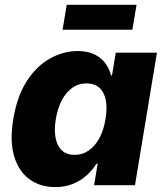

<svg xmlns="http://www.w3.org/2000/svg" viewBox="-20 -763 678 791"><path d="M207.5 7.8Q147 7.8 102.5 -23.7Q58.1 -55.2 38.8 -117.7Q19.5 -180.2 34.7 -272.5Q50.8 -368.7 91.6 -430.7Q132.3 -492.7 187.3 -522.7Q242.2 -552.7 299.3 -552.7Q342.8 -552.7 371.1 -538.1Q399.4 -523.4 415.5 -500.2Q431.6 -477.1 437.5 -452.1H441.4L457 -545.9H626.5L536.1 0H367.7L382.3 -88.4H377Q362.3 -63.5 338.1 -41.5Q314 -19.5 281.5 -5.9Q249 7.8 207.5 7.8ZM287.6 -125Q320.3 -125 346.4 -143.6Q372.6 -162.1 390.1 -195.1Q407.7 -228 414.6 -272.5Q422.4 -317.9 415.8 -350.8Q409.2 -383.8 389.2 -401.6Q369.1 -419.4 336.4 -419.4Q303.2 -419.4 277.6 -401.1Q252 -382.8 234.6 -349.9Q217.3 -316.9 210 -272.5Q202.6 -228.5 209 -195.1Q215.3 -161.6 235.1 -143.3Q254.9 -125 287.6 -125ZM542.5 -743.2 525.4 -640.6H237.8L254.9 -743.2Z"/></svg>

Font: Inter ExtraBold
Style: Italic
Weight: 800
Italic angle: -9.3988°
Designer: Rasmus Andersson
Foundry: rsms
Version: Version 4.001;git-66647c0bb